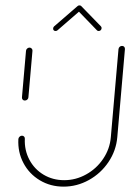

<svg xmlns="http://www.w3.org/2000/svg" viewBox="-20 -696 486 716"><path d="M72.6 -321.1Q67.4 -321.1 64.4 -324.6Q61.5 -328.1 61.9 -333L77 -506.7Q77.4 -511.5 81.3 -515Q85.2 -518.5 90 -518.5Q94.8 -518.5 98.1 -515Q101.5 -511.5 101.1 -506.7L85.9 -333Q85.6 -328.1 81.7 -324.6Q77.8 -321.1 72.6 -321.1ZM435.2 -524.8Q440.4 -524.8 443.3 -521.3Q446.3 -517.8 445.9 -513L417.4 -184.4Q413 -134.1 384.6 -91.9Q356.3 -49.6 311.7 -24.8Q267 0 217 0Q168.1 0 128.5 -23.7Q88.9 -47.4 67.4 -88.1Q45.9 -128.9 48.5 -177.4Q48.9 -182.2 52.8 -186.1Q56.7 -190 61.9 -190Q66.7 -190 69.8 -186.7Q73 -183.3 72.6 -178.5Q70.7 -136.3 89.4 -100.7Q108.1 -65.2 142.4 -44.6Q176.7 -24.1 219.3 -24.1Q262.6 -24.1 301.3 -45.6Q340 -67 364.8 -103.9Q389.6 -140.7 393.3 -184.4L421.9 -513Q422.6 -518.1 426.3 -521.5Q430 -524.8 435.2 -524.8ZM276.3 -675.9Q280.4 -675.9 282.8 -673.5Q285.2 -671.1 285.2 -667.4Q285.2 -662.2 281.9 -658.9L194.4 -583Q191.5 -580.4 187 -580.4Q183 -580.4 180.6 -582.8Q178.1 -585.2 178.1 -588.9Q178.1 -594.1 181.5 -597.4L269.3 -673.3Q271.9 -675.9 276.3 -675.9ZM283.3 -673 356.7 -597.4Q358.9 -594.4 358.9 -591.5Q358.9 -586.7 355.7 -583.5Q352.6 -580.4 347.8 -580.4Q343.7 -580.4 341.5 -583L268.5 -658.5Z"/></svg>

Font: 26F Galaxy Sans Thin
Style: Italic
Weight: 100
Italic angle: -4.99998°
Designer: C₂₉H₂₅N₃O₅
Version: Version 1.200